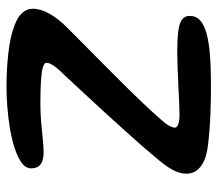

<svg xmlns="http://www.w3.org/2000/svg" viewBox="-59 -591 670 592"><g transform="rotate(90 276.0 -295.0)"><path d="M248 20Q192 20 141.5 14Q91 8 60.5 -4Q33.5 -13.5 20.2 -28Q7 -42.5 7 -61Q7 -85.5 22.5 -113Q38 -140.5 68.5 -170.5Q88.5 -190.5 117 -218.8Q145.5 -247 177.8 -279Q210 -311 241.8 -343Q273.5 -375 300 -403Q326.5 -431 343.5 -450.5Q359.5 -467.5 366.5 -479.5Q373.5 -491.5 373.5 -499Q373.5 -506 362.8 -509.8Q352 -513.5 330.5 -513.5Q321 -513.5 297.5 -512.5Q274 -511.5 244.5 -510Q215 -508.5 187.2 -507.5Q159.5 -506.5 141 -506.5Q100.5 -506.5 75.8 -509.8Q51 -513 40 -521.5Q29 -530 29 -545Q29 -564.5 42.8 -577Q56.5 -589.5 83.8 -597Q111 -604.5 151.2 -607.5Q191.5 -610.5 245 -610.5Q288 -610.5 332 -608.8Q376 -607 411.2 -603.2Q446.5 -599.5 463.5 -594Q489 -585.5 502.2 -570.8Q515.5 -556 515.5 -535Q515.5 -518 508.2 -501.8Q501 -485.5 489.2 -469.5Q477.5 -453.5 463.5 -437.5Q453.5 -425 433 -401.5Q412.5 -378 385.2 -347.8Q358 -317.5 328.2 -284.8Q298.5 -252 269.2 -220.8Q240 -189.5 216 -163.5Q194.5 -142 184 -127.5Q173.5 -113 173.5 -103Q173.5 -97.5 184.5 -93.2Q195.5 -89 223 -86.8Q250.5 -84.5 299 -84.5Q330.5 -84.5 359.5 -87.2Q388.5 -90 411.8 -92.2Q435 -94.5 449 -94.5Q464 -94.5 475.2 -91Q486.5 -87.5 492.8 -79Q499 -70.5 499 -55.5Q499 -39.5 483 -27.5Q467 -15.5 439.8 -6.2Q412.5 3 379.2 8.8Q346 14.5 312 17.2Q278 20 248 20Z"/></g></svg>

Font: Gluten
Style: Regular
Weight: 400
Designer: Tyler Finck
Foundry: Etcetera Type Company
Version: Version 1.300